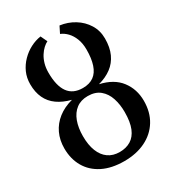

<svg xmlns="http://www.w3.org/2000/svg" viewBox="-196 -934 969 1062"><g transform="rotate(-30 288.5 -403.0)"><path d="M285.5 11Q205 11 148.2 -17.5Q91.5 -46 61.8 -97.2Q32 -148.5 32 -216Q32 -268.5 52 -311Q72 -353.5 110.2 -383.5Q148.5 -413.5 203 -428Q152 -441 116.8 -466Q81.5 -491 63.8 -529Q46 -567 46 -618Q46 -658.5 61.2 -692.5Q76.5 -726.5 102.8 -753.2Q129 -780 161.5 -796.8Q194 -813.5 227.5 -818.5L247.5 -776.5Q234 -770 219.5 -756.8Q205 -743.5 192.8 -724.2Q180.5 -705 173 -679.5Q165.5 -654 165.5 -622.5Q165.5 -538.5 196 -496.2Q226.5 -454 289 -454Q331.5 -454 358.8 -473.8Q386 -493.5 399 -532.8Q412 -572 412 -628.5Q412 -668.5 400.2 -698.2Q388.5 -728 369.5 -747.8Q350.5 -767.5 328 -776.5L349 -818.5Q398.5 -812 440 -786.5Q481.5 -761 506.2 -721Q531 -681 531 -630.5Q531 -574 512.5 -533.5Q494 -493 459.2 -467Q424.5 -441 375.5 -428Q461 -409 503 -354Q545 -299 545 -224.5Q545 -152.5 512.5 -99.5Q480 -46.5 421.5 -17.8Q363 11 285.5 11ZM288.5 -45.5Q329.5 -45.5 359.5 -63.8Q389.5 -82 405.8 -121.2Q422 -160.5 422 -224Q422 -272 408.8 -312.5Q395.5 -353 366 -377.8Q336.5 -402.5 288.5 -402.5Q244.5 -402.5 214.8 -380Q185 -357.5 170 -317Q155 -276.5 155 -223Q155 -166.5 170.8 -127Q186.5 -87.5 216.2 -66.5Q246 -45.5 288.5 -45.5Z"/></g></svg>

Font: Merriweather 24pt Medium
Style: Regular
Weight: 500
Designer: Eben Sorkin
Foundry: Eben Sorkin
Version: Version 2.100